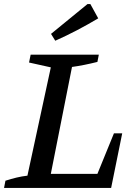

<svg xmlns="http://www.w3.org/2000/svg" viewBox="-21 -932 666 952"><path d="M544 -271H585L530 0H-1L6 -36Q34 -45 61 -51.5Q88 -58 115 -61L231 -598L123 -622L131 -661H469L462 -625Q394 -608 336 -600L231 -70H462ZM253 -730 232 -764 413 -912H427L466 -841Q414 -810 361.5 -782.5Q309 -755 253 -730Z"/></svg>

Font: Piazzolla Thin SemiBold
Style: Italic
Weight: 600
Italic angle: -11.3°
Version: Version 2.005